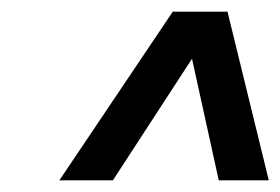

<svg xmlns="http://www.w3.org/2000/svg" viewBox="-20 -770 482 330"><path d="M82 -460 277 -750H371L442 -460H356L310 -669L174 -460Z"/></svg>

Font: Saira Semi Condensed Medium
Style: Italic
Weight: 500
Width: 4
Italic angle: -12°
Designer: Hector Gatti with collaboration of the Omnibus-Type team
Foundry: Omnibus-Type
Version: Version 1.001; ttfautohint (v1.8)